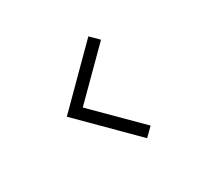

<svg xmlns="http://www.w3.org/2000/svg" viewBox="-103 -696 812 761"><g transform="rotate(-30 303.0 -315.0)"><path d="M410 -118.5 213 -315 410 -511.5 373 -548 140 -315 373 -82Z"/></g></svg>

Font: Hauora Light
Style: Regular
Weight: 300
Designer: Wayne Shih
Foundry: WCYS
Version: Version 1.001;hotconv 1.0.109;makeotfexe 2.5.65596